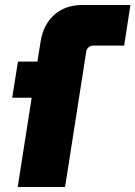

<svg xmlns="http://www.w3.org/2000/svg" viewBox="-20 -750 543 770"><path d="M51 0 107 -358H29L52 -503H130L143 -584Q154 -652 198 -691Q242 -730 312 -730H503L478 -567H354Q343 -567 335.5 -560.5Q328 -554 326 -544L241 0Z"/></svg>

Font: MuseoModerno Black
Style: Italic
Weight: 900
Italic angle: -9°
Designer: Pablo Cosgaya, Héctor Gatti, Marcela Romero, and the Authors of The MuseoModerno Project.
Foundry: Omnibus-Type Team
Version: Version 1.003